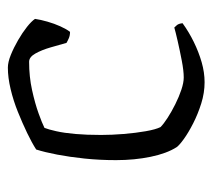

<svg xmlns="http://www.w3.org/2000/svg" viewBox="-46 -494 540 488"><g transform="rotate(-90 224.0 -250.0)"><path d="M259 0Q232 0 205 -8.5Q178 -17 154.5 -29Q131 -41 115 -52.5Q99 -64 94 -71Q78 -96 69.5 -137Q61 -178 61 -225Q61 -267 65 -305Q69 -343 75 -374.5Q81 -406 88 -428Q105 -439 130 -451Q155 -463 183.5 -474.5Q212 -486 241.5 -493Q271 -500 296 -500Q310 -500 328.5 -492.5Q347 -485 366 -474Q385 -463 399.5 -451.5Q414 -440 420 -431Q418 -417 413 -399.5Q408 -382 401 -366.5Q394 -351 387 -342Q378 -342 371 -345Q364 -348 359 -351Q354 -369 347.5 -391.5Q341 -414 332 -430Q323 -446 311 -446Q273 -446 239 -438.5Q205 -431 180 -422Q155 -413 143 -407Q139 -397 134.5 -377Q130 -357 127.5 -328.5Q125 -300 125 -263Q125 -236 127.5 -205.5Q130 -175 134.5 -149.5Q139 -124 145 -112Q153 -104 168.5 -94Q184 -84 203 -74.5Q222 -65 240 -59Q258 -53 271 -53Q288 -53 314 -58Q340 -63 364 -68.5Q388 -74 398 -77Q400 -75 404 -70.5Q408 -66 409 -56Q387 -40 361.5 -27.5Q336 -15 310 -7.5Q284 0 259 0Z"/></g></svg>

Font: Texturina Medium 12pt Thin
Style: Regular
Weight: 250
Version: Version 1.002